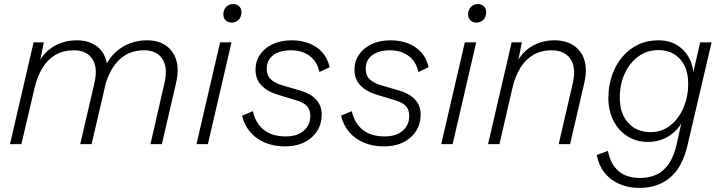

<svg xmlns="http://www.w3.org/2000/svg" viewBox="-20 -708 3554 943"><path d="M29 0 145 -500H195L171 -378L163 -381Q184 -441 236.5 -475.5Q289 -510 358 -510Q412 -510 449.5 -485Q487 -460 501 -413Q515 -366 499 -297L430 0H374L443 -297Q462 -376 433.5 -418.5Q405 -461 343 -461Q290 -461 251.5 -438Q213 -415 188 -373.5Q163 -332 150 -277L85 0ZM719 0 787 -297Q806 -376 777.5 -418.5Q749 -461 688 -461Q635 -461 596 -437.5Q557 -414 531.5 -372Q506 -330 493 -275L490 -365Q518 -435 574 -472.5Q630 -510 703 -510Q757 -510 794.5 -484.5Q832 -459 846 -411.5Q860 -364 844 -297L775 0Z M1117 -500 1001 0H945L1061 -500ZM1118 -597Q1100 -597 1088.5 -608Q1077 -619 1077 -637Q1077 -660 1091 -674Q1105 -688 1125 -688Q1143 -688 1154.5 -677Q1166 -666 1166 -648Q1166 -625 1152 -611Q1138 -597 1118 -597Z M1380 11Q1324 11 1280 -8Q1236 -27 1208 -60.5Q1180 -94 1169 -140L1222 -162Q1235 -103 1275.5 -70.5Q1316 -38 1383 -38Q1441 -38 1472.5 -66.5Q1504 -95 1504 -138Q1504 -169 1487.5 -187Q1471 -205 1436 -215L1347 -242Q1293 -258 1264 -288.5Q1235 -319 1235 -365Q1235 -408 1257.5 -440.5Q1280 -473 1320 -491.5Q1360 -510 1413 -510Q1459 -510 1497 -495.5Q1535 -481 1562 -452Q1589 -423 1599 -378L1549 -354Q1538 -406 1500.5 -433.5Q1463 -461 1410 -461Q1353 -461 1321.5 -436.5Q1290 -412 1290 -370Q1290 -337 1310 -318.5Q1330 -300 1363 -290L1459 -262Q1508 -247 1534 -217.5Q1560 -188 1560 -146Q1560 -76 1510 -32.5Q1460 11 1380 11Z M1866 11Q1810 11 1766 -8Q1722 -27 1694 -60.5Q1666 -94 1655 -140L1708 -162Q1721 -103 1761.5 -70.5Q1802 -38 1869 -38Q1927 -38 1958.5 -66.5Q1990 -95 1990 -138Q1990 -169 1973.5 -187Q1957 -205 1922 -215L1833 -242Q1779 -258 1750 -288.5Q1721 -319 1721 -365Q1721 -408 1743.5 -440.5Q1766 -473 1806 -491.5Q1846 -510 1899 -510Q1945 -510 1983 -495.5Q2021 -481 2048 -452Q2075 -423 2085 -378L2035 -354Q2024 -406 1986.5 -433.5Q1949 -461 1896 -461Q1839 -461 1807.5 -436.5Q1776 -412 1776 -370Q1776 -337 1796 -318.5Q1816 -300 1849 -290L1945 -262Q1994 -247 2020 -217.5Q2046 -188 2046 -146Q2046 -76 1996 -32.5Q1946 11 1866 11Z M2319 -500 2203 0H2147L2263 -500ZM2320 -597Q2302 -597 2290.5 -608Q2279 -619 2279 -637Q2279 -660 2293 -674Q2307 -688 2327 -688Q2345 -688 2356.5 -677Q2368 -666 2368 -648Q2368 -625 2354 -611Q2340 -597 2320 -597Z M2377 0 2493 -500H2543L2519 -378L2511 -381Q2532 -441 2584 -475.5Q2636 -510 2703 -510Q2759 -510 2797.5 -484.5Q2836 -459 2850.5 -412Q2865 -365 2849 -298L2780 0H2724L2793 -298Q2811 -376 2781.5 -418.5Q2752 -461 2689 -461Q2638 -461 2599.5 -438.5Q2561 -416 2535.5 -374.5Q2510 -333 2497 -277L2433 0Z M3120 215Q3065 215 3020.5 195Q2976 175 2948 139Q2920 103 2911 53L2966 33Q2978 97 3017 131.5Q3056 166 3125 166Q3169 166 3204.5 149.5Q3240 133 3265.5 95.5Q3291 58 3304 -3L3334 -137L3341 -135Q3323 -81 3274.5 -46Q3226 -11 3162 -11Q3106 -11 3062 -38.5Q3018 -66 2993 -115Q2968 -164 2968 -227Q2968 -287 2986 -338.5Q3004 -390 3036.5 -428.5Q3069 -467 3113.5 -488.5Q3158 -510 3213 -510Q3269 -510 3309 -484Q3349 -458 3369.5 -413Q3390 -368 3386 -310H3375L3419 -500H3475L3357 4Q3332 113 3271.5 164Q3211 215 3120 215ZM3176 -59Q3230 -59 3271.5 -91.5Q3313 -124 3336.5 -178Q3360 -232 3360 -297Q3360 -351 3341 -387.5Q3322 -424 3289.5 -443Q3257 -462 3215 -462Q3158 -462 3115 -430.5Q3072 -399 3048 -346Q3024 -293 3024 -227Q3024 -151 3065 -105Q3106 -59 3176 -59Z"/></svg>

Font: Kantumruy Pro Light
Style: Italic
Weight: 300
Italic angle: -13°
Version: Version 1.002